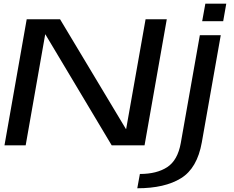

<svg xmlns="http://www.w3.org/2000/svg" viewBox="-20 -778 1255 1028"><path d="M4 0H117.5L222 -594H223L578 0H754L873 -675H759.5L655.5 -87.5H654L301.5 -675H123ZM715 230Q862.5 230 949.2 176.2Q1036 122.5 1060.5 -15.5L1162 -589.5H1050L948 -12.5Q931.5 80 875.5 116.8Q819.5 153.5 729 153.5ZM1079.5 -758.5 1062.5 -664.5H1175L1191.5 -758.5Z"/></svg>

Font: Anybody Expanded
Style: Italic
Weight: 400
Width: 7
Italic angle: -10°
Version: Version 1.113;gftools[0.9.25]